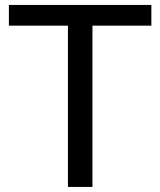

<svg xmlns="http://www.w3.org/2000/svg" viewBox="-20 -736 630 756"><path d="M576 -635H344V0H247.5V-635H15V-716.5H576Z"/></svg>

Font: TypoPRO Lato
Style: Regular
Weight: 400
Designer: Lukasz Dziedzic with Adam Twardoch and Botio Nikoltchev
Foundry: tyPoland Lukasz Dziedzic
Version: Version 2.010; 2014-09-01; http://www.latofonts.com/